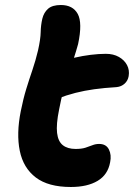

<svg xmlns="http://www.w3.org/2000/svg" viewBox="-20 -734 535 767"><path d="M263 13Q173 13 123 -25Q73 -63 59 -131.5Q45 -200 63 -290Q73 -340 85 -379Q97 -418 109.5 -454.5Q122 -491 132 -533Q142 -578 142.5 -605.5Q143 -633 149 -659Q155 -684 172 -699Q189 -714 223 -714Q271 -714 290.5 -678.5Q310 -643 292 -558Q284 -529 274.5 -500Q265 -471 254.5 -440.5Q244 -410 234 -374.5Q224 -339 216 -296Q204 -237 208 -203Q212 -169 231 -154Q250 -139 282 -139Q306 -139 321.5 -144Q337 -149 349.5 -154Q362 -159 376 -159Q404 -159 415 -137Q426 -115 420 -86Q411 -36 370 -11.5Q329 13 263 13ZM207 -339Q162 -322 143 -340.5Q124 -359 131 -394Q137 -423 152.5 -446.5Q168 -470 216 -486Q245 -496 277.5 -503.5Q310 -511 342.5 -515Q375 -519 403 -519Q433 -519 455 -506.5Q477 -494 487.5 -474Q498 -454 494 -430Q491 -412 478 -400Q465 -388 446 -386Q396 -383 356.5 -377.5Q317 -372 281.5 -363Q246 -354 207 -339Z"/></svg>

Font: Shantell Sans Light
Style: Bold Italic
Weight: 700
Italic angle: -11°
Version: Version 1.011;[c5ecc13dd]